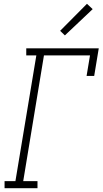

<svg xmlns="http://www.w3.org/2000/svg" viewBox="-20 -989 540 1009"><path d="M4 0V-37H61L171 -698H118V-735H499L475 -590H435L453 -698H211L102 -37H177V0ZM321 -803 296 -827 437 -969 467 -941Z"/></svg>

Font: Iosevka Curly Slab XLtObl
Style: Regular
Weight: 200
Italic angle: -9°
Monospace: yes
Designer: Belleve Invis
Foundry: Belleve Invis
Version: Version 11.1.0; ttfautohint (v1.8.3)